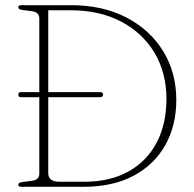

<svg xmlns="http://www.w3.org/2000/svg" viewBox="-20 -720 746 740"><path d="M50.5 -8.5Q50.5 -16 63.5 -18L105.5 -23.5Q131.5 -27.5 131.5 -51V-345.5H61Q50.5 -345.5 50.5 -355Q50.5 -365 61 -365H131.5V-648.5Q131.5 -672.5 105 -676.5L64 -682Q50.5 -684 50.5 -691.5Q50.5 -700 62 -700H254Q376 -700 467.2 -652.5Q558.5 -605 609 -522.5Q659.5 -440 659.5 -334.5Q659.5 -237.5 617.8 -162Q576 -86.5 496 -43.2Q416 0 301 0H62Q50.5 0 50.5 -8.5ZM304 -19.5Q404 -19.5 475 -59Q546 -98.5 583.8 -170.2Q621.5 -242 621.5 -339Q621.5 -439 575.8 -516Q530 -593 447 -636.8Q364 -680.5 251 -680.5H166V-365H366.5Q377 -365 377 -355Q377 -345.5 366.5 -345.5H166V-52.5Q166 -19.5 209.5 -19.5Z"/></svg>

Font: Fraunces 72pt S050 Thin
Style: Regular
Weight: 100
Version: Version 1.000; ttfautohint (v1.8.3)